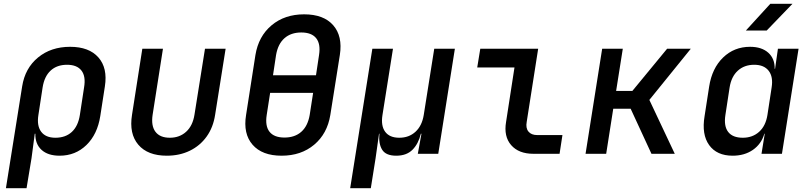

<svg xmlns="http://www.w3.org/2000/svg" viewBox="-20 -805 4240 1005"><path d="M11 180 96 -353Q111 -448 179 -504Q247 -560 347 -560Q446 -560 495 -504.5Q544 -449 529 -353L505 -198Q490 -102 432.5 -46Q375 10 292 10Q231 10 197.5 -20.5Q164 -51 165 -105H162L145 23L119 180ZM270 -84Q323 -84 356 -114.5Q389 -145 398 -203L420 -347Q430 -405 406.5 -435.5Q383 -466 331 -466Q278 -466 245 -435.5Q212 -405 203 -347L181 -203Q172 -147 195.5 -115.5Q219 -84 270 -84Z M853 10Q753 10 704 -47.5Q655 -105 671 -204L725 -550H833L779 -205Q770 -147 793.5 -115.5Q817 -84 869 -84Q920 -84 954.5 -115.5Q989 -147 998 -205L1053 -550H1161L1106 -204Q1096 -138 1061.5 -90Q1027 -42 973.5 -16Q920 10 853 10Z M1454 10Q1352 10 1302 -47.5Q1252 -105 1268 -203L1317 -517Q1333 -615 1401.5 -672.5Q1470 -730 1572 -730Q1674 -730 1724 -673Q1774 -616 1759 -518L1709 -203Q1693 -105 1624.5 -47.5Q1556 10 1454 10ZM1409 -411H1634L1650 -517Q1659 -575 1635 -605Q1611 -635 1557 -635Q1503 -635 1469 -605Q1435 -575 1425 -517ZM1469 -85Q1523 -85 1557 -115Q1591 -145 1601 -203L1619 -319H1394L1376 -203Q1367 -145 1391 -115Q1415 -85 1469 -85Z M1813 180 1929 -550H2037L1982 -203Q1973 -147 1996 -115.5Q2019 -84 2070 -84Q2121 -84 2155 -115.5Q2189 -147 2198 -203L2253 -550H2361L2274 0H2167L2186 -105H2183Q2170 -52 2139 -21Q2108 10 2054 10Q2000 10 1980.5 -21Q1961 -52 1966 -105H1964L1946 23L1921 180Z M2772 0Q2695 0 2655.5 -45.5Q2616 -91 2629 -167L2673 -452H2478L2494 -550H2797L2737 -167Q2731 -135 2746 -116.5Q2761 -98 2792 -98H2924L2909 0Z M3045 0 3132 -550H3240L3205 -329H3290L3472 -550H3596L3379 -282L3512 0H3390L3281 -236H3190L3153 0Z M3884 -645 4012 -785H4128L3993 -645ZM3815 10Q3732 10 3692 -45.5Q3652 -101 3668 -197L3692 -352Q3707 -448 3765 -504Q3823 -560 3906 -560Q3967 -560 4001.5 -529Q4036 -498 4035 -445H4037L4052 -550H4160L4073 0H3966L3983 -105H3981Q3965 -51 3921 -20.5Q3877 10 3815 10ZM3868 -84Q3919 -84 3953.5 -115Q3988 -146 3997 -203L4019 -347Q4028 -403 4003.5 -434.5Q3979 -466 3928 -466Q3876 -466 3842 -435Q3808 -404 3799 -347L3777 -203Q3768 -145 3791.5 -114.5Q3815 -84 3868 -84Z"/></svg>

Font: NKDuy Mono SemiBold
Style: Italic
Weight: 600
Italic angle: -9°
Monospace: yes
Designer: NKDuy
Foundry: NKDuy
Version: Version 2.251; ttfautohint (v1.8.4.7-5d5b)